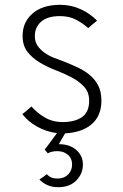

<svg xmlns="http://www.w3.org/2000/svg" viewBox="-20 -543 511 799"><path d="M347 -426Q326 -445 297.5 -460.5Q269 -476 229 -476Q178 -476 151.5 -453Q125 -430 125 -393Q125 -369 136.5 -352.5Q148 -336 165.5 -323.5Q183 -311 204.5 -302.5Q226 -294 246 -287Q276 -275 304 -262Q332 -249 354 -230.5Q376 -212 389 -186.5Q402 -161 402 -124Q402 -62 362.5 -27Q323 8 251 12Q244 23 238 34Q232 45 225 57Q270 57 297.5 81Q325 105 325 142Q325 180 297.5 208Q270 236 222 236Q196 236 176.5 227Q157 218 144 204Q152 199 159.5 193.5Q167 188 175 182Q187 196 206 199Q211 200 222 200Q249 199 264.5 182Q280 165 280 142Q280 116 262.5 101Q245 86 218 86Q195 86 179 95Q176 91 172.5 87.5Q169 84 166 79Q180 62 192 45Q204 28 217 11Q172 5 134.5 -16Q97 -37 73 -68Q92 -83 111 -100Q133 -74 166 -54.5Q199 -35 241 -35Q291 -35 321 -55.5Q351 -76 351 -124Q351 -159 330.5 -181.5Q310 -204 279 -220.5Q248 -237 212.5 -250.5Q177 -264 146 -282.5Q115 -301 94.5 -327Q74 -353 74 -394Q74 -450 114.5 -486Q155 -522 227 -523H230Q276 -523 316 -504.5Q356 -486 384 -457Q374 -449 365 -441.5Q356 -434 347 -426Z"/></svg>

Font: Transpass ExtraLight
Style: Regular
Weight: 200
Designer: Delve Withrington
Foundry: Delve Fonts
Version: Version 1.001;December 18, 2019;FontCreator 12.0.0.2547 64-b